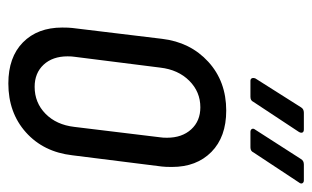

<svg xmlns="http://www.w3.org/2000/svg" viewBox="-164 -576 748 460"><g transform="rotate(90 210.0 -346.0)"><path d="M46 -121Q46 -137 47 -145L73 -360Q81 -428 128 -471Q175 -514 245 -514Q308 -514 344 -478.5Q380 -443 380 -384Q380 -368 379 -360L352 -145Q344 -76 297 -34Q250 8 180 8Q117 8 81.5 -27Q46 -62 46 -121ZM284 -150 309 -356Q310 -362 310 -372Q310 -408 290 -430Q270 -452 237 -452Q200 -452 173.5 -425.5Q147 -399 142 -356L116 -150Q115 -144 115 -134Q115 -98 135 -76.5Q155 -55 188 -55Q226 -55 252.5 -81Q279 -107 284 -150ZM168 -584 237 -693Q241 -700 250 -700H290Q296 -700 297.5 -696.5Q299 -693 296 -688L224 -579Q221 -572 212 -572H174Q169 -572 167.5 -575.5Q166 -579 168 -584ZM291 -584 361 -693Q365 -700 374 -700H412Q417 -700 419 -696.5Q421 -693 417 -688L345 -579Q342 -572 333 -572H296Q291 -572 289 -575.5Q287 -579 291 -584Z"/></g></svg>

Font: Barlow Condensed
Style: Italic
Weight: 400
Width: 3
Italic angle: -7°
Designer: Jeremy Tribby
Foundry: Tribby Type
Version: Version 1.408